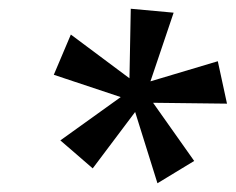

<svg xmlns="http://www.w3.org/2000/svg" viewBox="-20 -749 539 439"><path d="M340 -330 289 -493 192 -364 118 -428 256 -527 103 -578 142 -670 276 -570 279 -729 377 -720 324 -563 478 -609 499 -512 330 -514 424 -381Z"/></svg>

Font: Ysabeau Office SemiBold
Style: Italic
Weight: 600
Italic angle: -12°
Designer: Christian Thalmann (Catharsis Fonts)
Version: Version 2.001;gftools[0.9.30]; featfreeze: tnum,lnum,ss02